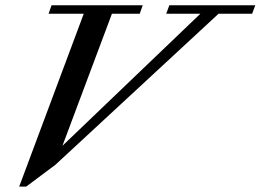

<svg xmlns="http://www.w3.org/2000/svg" viewBox="-20 -683 980 722"><path d="M52.2 18.6 294.9 -631.3H162.6L173.8 -663.1H516.6L505.4 -631.3H400.9L214.8 -134.8L733.4 -631.3H605L616.7 -663.1H939.9L928.2 -631.3H801.8L188.5 -63.5L78.6 18.6Z"/></svg>

Font: Elstob 10pt Medium
Style: Italic
Weight: 500
Italic angle: -20°
Designer: Peter S. Baker
Version: Version 1.015